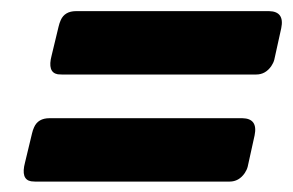

<svg xmlns="http://www.w3.org/2000/svg" viewBox="-20 -497 537 352"><path d="M400.9 -164.1Q400.9 -164.1 44.4 -164.1Q40.5 -164.1 37.1 -164.6Q17.6 -168 25.9 -199.2L38.6 -252Q40 -258.3 42.5 -263.7Q49.8 -280.3 70.8 -280.3H424.3Q453.1 -279.8 446.8 -249L434.1 -191.4Q432.6 -185.5 428.7 -179.7Q418 -164.1 400.9 -164.1ZM449.7 -360.4H93.3Q89.4 -360.4 85.9 -360.8Q66.4 -364.3 74.7 -395.5L87.4 -448.2Q88.9 -454.6 91.3 -460Q98.6 -476.6 119.6 -476.6H473.1Q502 -476.1 495.6 -445.3L482.9 -387.7Q481.4 -381.8 477.5 -376Q466.8 -360.4 449.7 -360.4Z"/></svg>

Font: Allan
Style: Bold
Weight: 700
Version: Version 1.005